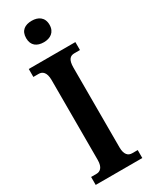

<svg xmlns="http://www.w3.org/2000/svg" viewBox="-237 -977 805 1024"><g transform="rotate(-30 165.0 -464.5)"><path d="M164 -797C203 -797 236 -817 236 -863C236 -910 203 -929 164 -929C122 -929 92 -910 92 -863C92 -817 122 -797 164 -797ZM22 0H309V-49H275C251 -49 232 -65 232 -110V-601C232 -651 249 -665 275 -665H309V-714H22V-665H55C77 -665 98 -651 98 -602V-110C98 -63 77 -49 55 -49H22Z"/></g></svg>

Font: Noto Serif Bengali ExtraCondensed
Style: Regular
Weight: 400
Width: 2
Designer: Juan Bruce, Universal Thirst, Indian Type Foundry and the Monotype Design Team.
Foundry: Monotype Imaging Inc.
Version: Version 2.003